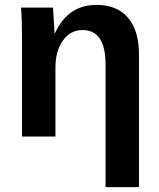

<svg xmlns="http://www.w3.org/2000/svg" viewBox="-20 -559 651 786"><path d="M549 207H412V-296Q412 -436 318 -436Q268 -436 237.5 -393Q207 -350 207 -283V0H70V-410Q70 -484 66 -528H197Q198 -519 200 -478Q203 -437 203 -423H205Q258 -539 375 -539Q459 -539 504 -486.5Q549 -434 549 -335Z"/></svg>

Font: Libra Sans
Style: Bold
Weight: 700
Foundry: Context Ltd
Version: Version 1.000